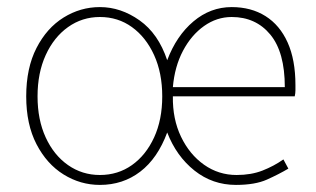

<svg xmlns="http://www.w3.org/2000/svg" viewBox="-20 -510 892 542"><path d="M262 12Q207 12 159.5 -17.5Q112 -47 83 -103Q54 -159 54 -238Q54 -318 83 -374.5Q112 -431 159.5 -460.5Q207 -490 262 -490Q321 -490 374 -452.5Q427 -415 452 -340Q478 -409 526 -449.5Q574 -490 634 -490Q689 -490 729.5 -464.5Q770 -439 792 -390Q814 -341 814 -270Q814 -263 814 -255Q814 -247 812 -238H468Q467 -174 491 -124Q515 -74 556 -45Q597 -16 648 -16Q689 -16 721 -28.5Q753 -41 780 -60L794 -34Q767 -18 733.5 -3Q700 12 646 12Q580 12 529 -28.5Q478 -69 452 -136Q425 -63 376 -25.5Q327 12 262 12ZM262 -16Q313 -16 352.5 -44Q392 -72 415 -122Q438 -172 438 -238Q438 -304 415 -354.5Q392 -405 352.5 -433.5Q313 -462 262 -462Q212 -462 172 -433.5Q132 -405 109 -354.5Q86 -304 86 -238Q86 -172 109 -122Q132 -72 172 -44Q212 -16 262 -16ZM468 -264H784Q784 -363 743 -412.5Q702 -462 634 -462Q592 -462 556 -436.5Q520 -411 496.5 -366.5Q473 -322 468 -264Z"/></svg>

Font: Assistant ExtraLight ExtraLight
Style: Regular
Weight: 250
Version: Version 3.000